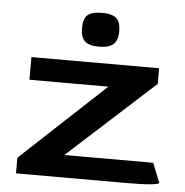

<svg xmlns="http://www.w3.org/2000/svg" viewBox="-48 -687 706 734"><g transform="rotate(5 304.5 -320.0)"><path d="M40 -60 363 -361H60V-448H550V-388L218 -86H559L589 -11Q586 -6 554 -3Q522 0 458 0H40ZM243 -575Q243 -611 259 -625.5Q275 -640 314 -640Q353 -640 369.5 -625.5Q386 -611 386 -575Q386 -541 369 -525.5Q352 -510 314 -510Q276 -510 259.5 -525Q243 -540 243 -575Z"/></g></svg>

Font: Gold
Style: Regular
Weight: 400
Designer: jaiki
Version: Version 1.000